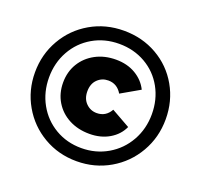

<svg xmlns="http://www.w3.org/2000/svg" viewBox="-134 -931 1133 1084"><g transform="rotate(20 433.0 -389.0)"><path d="M40 -388.9Q40 -496.7 91.7 -586.7Q143.3 -676.7 233.3 -728.9Q323.3 -781.1 433.3 -781.1Q543.3 -781.1 632.8 -730Q722.2 -678.9 773.3 -589.4Q824.4 -500 824.4 -391.1Q824.4 -282.2 772.2 -191.7Q720 -101.1 630 -48.9Q540 3.3 431.1 3.3Q322.2 3.3 232.8 -48.9Q143.3 -101.1 91.7 -191.1Q40 -281.1 40 -388.9ZM741.1 -391.1Q741.1 -478.9 701.7 -550Q662.2 -621.1 591.7 -661.7Q521.1 -702.2 433.3 -702.2Q345.6 -702.2 275 -661.1Q204.4 -620 164.4 -548.3Q124.4 -476.7 124.4 -388.9Q124.4 -301.1 164.4 -229.4Q204.4 -157.8 274.4 -116.7Q344.4 -75.6 431.1 -75.6Q517.8 -75.6 588.9 -117.2Q660 -158.9 700.6 -231.1Q741.1 -303.3 741.1 -391.1ZM208.9 -388.9Q208.9 -453.3 239.4 -503.9Q270 -554.4 323.9 -583.3Q377.8 -612.2 446.7 -612.2Q514.4 -612.2 565 -582.2Q615.6 -552.2 640 -502.2L527.8 -437.8Q498.9 -486.7 445.6 -486.7Q407.8 -486.7 381.1 -460.6Q354.4 -434.4 354.4 -388.9Q354.4 -344.4 381.1 -317.8Q407.8 -291.1 445.6 -291.1Q500 -291.1 527.8 -341.1L640 -277.8Q616.7 -226.7 565.6 -196.7Q514.4 -166.7 446.7 -166.7Q377.8 -166.7 323.9 -195Q270 -223.3 239.4 -273.9Q208.9 -324.4 208.9 -388.9Z"/></g></svg>

Font: Paperlogy 9 Black
Style: Regular
Weight: 900
Designer: redesigned by Lee Juim, glyphs from Gmarket Sans & Montserrat
Foundry: PT&
Version: Version 1.001